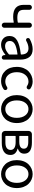

<svg xmlns="http://www.w3.org/2000/svg" viewBox="1406 -2003 609 3461"><g transform="rotate(90 1710.5 -272.5)"><path d="M388.7 -45.9V-210Q388.7 -216.8 381.8 -215.8Q331.1 -205.1 282.2 -205.1Q67.4 -205.1 67.4 -393.6V-498Q67.4 -516.6 80.6 -529.8Q93.8 -543 112.3 -543Q130.9 -543 144 -529.8Q157.2 -516.6 157.2 -498V-393.6Q157.2 -334 191.4 -307.1Q225.6 -280.3 300.8 -280.3Q341.8 -280.3 381.8 -288.1Q388.7 -290 388.7 -296.9V-497.1Q388.7 -516.6 402.3 -529.8Q416 -543 434.6 -543Q453.1 -543 466.8 -529.8Q480.5 -516.6 480.5 -497.1V-45.9Q480.5 -26.4 466.8 -13.2Q453.1 0 434.6 0Q416 0 402.3 -13.2Q388.7 -26.4 388.7 -45.9Z M788.1 12.7Q717.8 12.7 673.3 -28.3Q628.9 -69.3 628.9 -140.6Q628.9 -227.5 707 -275.4Q785.2 -323.2 956.1 -342.8Q962.9 -343.8 962.9 -351.6Q960 -481.4 851.6 -481.4Q788.1 -481.4 718.8 -442.4Q706.1 -434.6 691.9 -438Q677.7 -441.4 669.9 -454.1Q663.1 -467.8 666.5 -482.4Q669.9 -497.1 683.6 -504.9Q778.3 -556.6 866.2 -556.6Q961.9 -556.6 1008.3 -497.6Q1054.7 -438.5 1054.7 -334V-37.1Q1054.7 -21.5 1043.5 -10.7Q1032.2 0 1016.6 0Q1001 0 988.8 -10.7Q976.6 -21.5 974.6 -37.1L971.7 -63.5Q971.7 -65.4 970.2 -65.4Q968.8 -65.4 966.8 -64.5Q873 12.7 788.1 12.7ZM814.5 -59.6Q851.6 -59.6 884.8 -76.2Q918 -92.8 958 -127Q962.9 -131.8 962.9 -139.6V-276.4Q962.9 -283.2 958 -283.2Q957 -283.2 956.1 -283.2Q827.1 -266.6 772.9 -233.9Q718.8 -201.2 718.8 -147.5Q718.8 -102.5 744.6 -81.1Q770.5 -59.6 814.5 -59.6Z M1440.4 12.7Q1329.1 12.7 1257.3 -63.5Q1185.5 -139.6 1185.5 -271.5Q1185.5 -336.9 1207 -391.6Q1228.5 -446.3 1264.6 -481.9Q1300.8 -517.6 1348.1 -537.1Q1395.5 -556.6 1448.2 -556.6Q1517.6 -556.6 1576.2 -516.6Q1589.8 -507.8 1591.8 -491.7Q1593.8 -475.6 1583 -462.9Q1574.2 -450.2 1558.1 -448.7Q1542 -447.3 1529.3 -456.1Q1492.2 -481.4 1451.2 -481.4Q1377 -481.4 1329.1 -422.9Q1281.2 -364.3 1281.2 -271.5Q1281.2 -177.7 1327.6 -120.6Q1374 -63.5 1449.2 -63.5Q1501 -63.5 1547.9 -94.7Q1560.5 -102.5 1574.7 -100.6Q1588.9 -98.6 1596.7 -86.9Q1603.5 -76.2 1603.5 -64.5Q1603.5 -61.5 1602.5 -57.6Q1600.6 -42 1587.9 -33.2Q1520.5 12.7 1440.4 12.7Z M1694.3 -271.5Q1694.3 -336.9 1714.8 -391.6Q1735.4 -446.3 1770.5 -481.9Q1805.7 -517.6 1851.1 -537.1Q1896.5 -556.6 1946.8 -556.6Q1997.1 -556.6 2042.5 -537.1Q2087.9 -517.6 2122.6 -481.9Q2157.2 -446.3 2177.7 -391.6Q2198.2 -336.9 2198.2 -271.5Q2198.2 -205.1 2177.7 -150.9Q2157.2 -96.7 2122.6 -61Q2087.9 -25.4 2042.5 -6.3Q1997.1 12.7 1946.8 12.7Q1896.5 12.7 1851.1 -6.3Q1805.7 -25.4 1770.5 -61Q1735.4 -96.7 1714.8 -150.9Q1694.3 -205.1 1694.3 -271.5ZM2104.5 -271.5Q2104.5 -364.3 2060.5 -422.9Q2016.6 -481.4 1946.3 -481.4Q1876 -481.4 1833 -423.3Q1790 -365.2 1790 -271.5Q1790 -177.7 1833 -120.6Q1876 -63.5 1946.8 -63.5Q2017.6 -63.5 2061 -120.6Q2104.5 -177.7 2104.5 -271.5Z M2398.4 0Q2375 0 2357.9 -17.1Q2340.8 -34.2 2340.8 -57.6V-485.4Q2340.8 -508.8 2357.9 -525.9Q2375 -543 2398.4 -543H2549.8Q2644.5 -543 2697.3 -509.8Q2750 -476.6 2750 -405.3Q2750 -361.3 2726.6 -332.5Q2703.1 -303.7 2661.1 -291Q2659.2 -290 2659.2 -287.6Q2659.2 -285.2 2661.1 -284.2Q2710.9 -272.5 2742.2 -240.7Q2773.4 -209 2773.4 -156.2Q2773.4 -77.1 2715.3 -38.6Q2657.2 0 2557.6 0ZM2430.7 -322.3Q2430.7 -315.4 2438.5 -315.4H2534.2Q2660.2 -315.4 2660.2 -397.5Q2660.2 -477.5 2540 -477.5H2438.5Q2430.7 -477.5 2430.7 -470.7ZM2430.7 -72.3Q2430.7 -65.4 2438.5 -65.4H2547.9Q2615.2 -65.4 2648.9 -89.8Q2682.6 -114.3 2682.6 -161.1Q2682.6 -203.1 2646.5 -226.6Q2610.4 -250 2542 -250H2438.5Q2430.7 -250 2430.7 -243.2Z M2866.2 -271.5Q2866.2 -336.9 2886.7 -391.6Q2907.2 -446.3 2942.4 -481.9Q2977.5 -517.6 3022.9 -537.1Q3068.4 -556.6 3118.7 -556.6Q3168.9 -556.6 3214.4 -537.1Q3259.8 -517.6 3294.4 -481.9Q3329.1 -446.3 3349.6 -391.6Q3370.1 -336.9 3370.1 -271.5Q3370.1 -205.1 3349.6 -150.9Q3329.1 -96.7 3294.4 -61Q3259.8 -25.4 3214.4 -6.3Q3168.9 12.7 3118.7 12.7Q3068.4 12.7 3022.9 -6.3Q2977.5 -25.4 2942.4 -61Q2907.2 -96.7 2886.7 -150.9Q2866.2 -205.1 2866.2 -271.5ZM3276.4 -271.5Q3276.4 -364.3 3232.4 -422.9Q3188.5 -481.4 3118.2 -481.4Q3047.9 -481.4 3004.9 -423.3Q2961.9 -365.2 2961.9 -271.5Q2961.9 -177.7 3004.9 -120.6Q3047.9 -63.5 3118.7 -63.5Q3189.5 -63.5 3232.9 -120.6Q3276.4 -177.7 3276.4 -271.5Z"/></g></svg>

Font: Gen Jyuu Gothic Regular
Style: Regular
Weight: 400
Designer: [Source Han Sans]
Ryoko NISHIZUKA  (kana & ideographs); Paul D. Hunt (Latin, Greek & Cyrillic); Wenlong ZHANG  (bopomofo
Version: Version 1.002.20150607